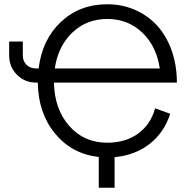

<svg xmlns="http://www.w3.org/2000/svg" viewBox="-20 -730 889 900"><path d="M442.9 149.9V5.9Q316.9 -8.3 238 -104Q159.2 -199.7 157.2 -342.8H149.9Q96.2 -342.8 59.6 -379.6Q22.9 -416.5 22.9 -470.2V-535.2H86.9V-471.2Q86.9 -443.4 104 -426.3Q121.1 -409.2 148.9 -409.2H161.1Q177.7 -544.9 265.6 -627.4Q353.5 -710 482.9 -710Q553.7 -710 614.3 -683.1Q674.8 -656.2 717.8 -608.6Q760.7 -561 784.9 -492.4Q809.1 -423.8 809.1 -342.8H232.9Q235.4 -218.3 304.7 -139.6Q374 -61 482.9 -61Q567.9 -61 627 -103.5Q686 -146 707 -222.2L777.8 -196.8Q750 -109.4 681.9 -55.9Q613.8 -2.4 517.1 6.8V149.9ZM236.8 -409.2H729Q713.4 -514.2 646.5 -577.6Q579.6 -641.1 482.9 -641.1Q386.2 -641.1 319.3 -577.6Q252.4 -514.2 236.8 -409.2Z"/></svg>

Font: LT Superior
Style: Regular
Weight: 400
Designer: Daniel Lyons
Foundry: LyonsType
Version: Version 1.000